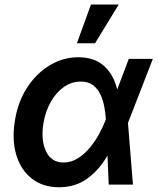

<svg xmlns="http://www.w3.org/2000/svg" viewBox="-20 -801 686 833"><path d="M235.1 11.4Q165.1 11 117.5 -26.5Q70 -63.9 50.4 -129.6Q30.9 -195.3 45.1 -280.2Q58.2 -360.8 98.4 -422.1Q138.5 -483.3 196.2 -517.9Q253.9 -552.6 319.2 -552.6Q391 -552.6 432.5 -513.8Q474.1 -475.1 487.9 -414.1H489L538.7 -545.5H643.1L536.6 -271.3L535.2 -267.4L556.8 0H451.7L446.4 -124.6H445.3Q410.9 -64.3 358.8 -26.3Q306.8 11.7 235.1 11.4ZM439.3 -283.4Q437.9 -308.6 432.7 -336.8Q427.6 -365.1 416 -390.3Q404.5 -415.5 383.9 -431.3Q363.3 -447.1 330.6 -447.1Q290.8 -447.1 257.3 -423.7Q223.7 -400.2 200.5 -359.4Q177.2 -318.5 168.3 -265.6Q156.6 -192.1 180 -144Q203.5 -95.9 255 -95.9Q288.4 -95.9 317.1 -113.8Q345.9 -131.7 369.1 -159.6Q392.4 -187.5 409.3 -218.4Q426.1 -249.3 436.1 -275.2ZM313.6 -613.3 374.6 -781.2H495L392.4 -613.3Z"/></svg>

Font: Inter UI Semi Bold
Style: Italic
Weight: 600
Italic angle: -9.39999°
Designer: Rasmus Andersson
Foundry: rsms
Version: 3.2;8d6f07862